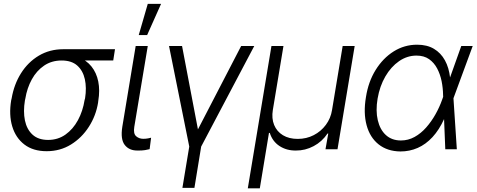

<svg xmlns="http://www.w3.org/2000/svg" viewBox="-20 -789 2519 1015"><path d="M39.1 -258.8 41.5 -268.6Q54.2 -343.3 91.3 -402.1Q128.4 -460.9 185.5 -494.9Q242.7 -528.8 314.5 -528.8Q328.1 -527.3 338.6 -520.3Q349.1 -513.2 362.1 -504.2Q375 -495.1 394.5 -486.8Q437 -470.7 463.6 -437.5Q490.2 -404.3 499.5 -357.9Q508.8 -311.5 499.5 -255.4L498.5 -246.6Q487.3 -177.2 449.7 -118.7Q412.1 -60.1 355 -24.9Q297.9 10.3 226.6 10.3Q155.3 10.3 109.1 -24.9Q63 -60.1 44.7 -120.8Q26.4 -181.6 39.1 -258.8ZM113.8 -267.1 111.8 -258.3Q102.1 -199.7 111.8 -152.3Q121.6 -105 152.1 -77.1Q182.6 -49.3 234.4 -49.3Q286.1 -49.3 326.2 -77.6Q366.2 -106 392.1 -153.8Q418 -201.7 427.2 -260.3L429.7 -269Q438.5 -325.2 428.5 -370.4Q418.5 -415.5 388.4 -442.4Q358.4 -469.2 305.7 -469.2Q252.9 -469.2 213.1 -442.1Q173.3 -415 148.2 -369.4Q123 -323.7 113.8 -267.1ZM587.9 -528.8 578.6 -469.2H304.7L314.5 -528.8Z M697.3 -545.9H761.2L689.9 -118.2Q684.1 -82.5 699.7 -68.8Q715.3 -55.2 737.3 -55.2Q750.5 -55.2 762.5 -57.4Q774.4 -59.6 778.8 -61L771 -0.5Q762.2 2 746.3 4.6Q730.5 7.3 707 6.8Q663.1 7.3 639.6 -22.5Q616.2 -52.2 626.5 -118.2ZM713.4 -603.5 761.2 -768.6H831.5L757.8 -603.5Z M873.5 -545.9H942.4L1026.4 -105L1254.9 -545.9H1324.2L1043.5 -14.2L1007.8 204.1H944.3L980.5 -14.2Z M1290 206.5 1415 -545.9H1478.5L1422.4 -208Q1415 -163.1 1429.2 -128.4Q1443.4 -93.8 1475.6 -74.2Q1507.8 -54.7 1553.7 -54.7Q1600.1 -54.7 1638.4 -74.5Q1676.8 -94.2 1702.6 -128.9Q1728.5 -163.6 1735.4 -208L1791.5 -545.9H1855L1764.2 0H1700.7L1715.3 -83H1711.4Q1682.6 -40 1637.9 -16.4Q1593.3 7.3 1543.9 6.8Q1494.6 7.3 1457.5 -17.1Q1420.4 -41.5 1406.2 -86.4H1401.9L1353.5 206.5Z M2096.7 11.7Q2027.3 10.7 1981.4 -25.9Q1935.5 -62.5 1918 -127.2Q1900.4 -191.9 1914.6 -275.9Q1927.2 -356.9 1965.8 -419.2Q2004.4 -481.4 2061 -517.1Q2117.7 -552.7 2185.1 -552.7Q2237.3 -552.7 2273.9 -531Q2310.5 -509.3 2332 -470.2Q2353.5 -431.2 2359.4 -378.4L2384.3 -380.4L2377 -272.5L2395 0H2334L2322.3 -287.6Q2321.8 -323.7 2314.5 -360.1Q2307.1 -396.5 2291 -427Q2274.9 -457.5 2248.3 -476.3Q2221.7 -495.1 2181.6 -495.1Q2132.3 -495.1 2089.6 -465.6Q2046.9 -436 2017.1 -384.8Q1987.3 -333.5 1976.1 -267.6Q1965.3 -203.6 1977.1 -153.6Q1988.8 -103.5 2020 -75Q2051.3 -46.4 2099.6 -46.4Q2137.7 -46.4 2171.4 -64.9Q2205.1 -83.5 2232.9 -115Q2260.7 -146.5 2282.2 -184.8Q2303.7 -223.1 2317.4 -262.2L2418.5 -545.9H2479L2377.9 -271.5L2348.1 -162.6L2328.1 -160.6Q2301.8 -102.5 2266.4 -64.2Q2231 -25.9 2188.2 -7.1Q2145.5 11.7 2096.7 11.7Z"/></svg>

Font: Inter Tight Light
Style: Italic
Weight: 300
Italic angle: -9.39999°
Designer: Rasmus Andersson
Foundry: rsms
Version: Version 3.004